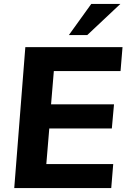

<svg xmlns="http://www.w3.org/2000/svg" viewBox="-20 -950 639 970"><path d="M589 -591H252L238 -423H556L545 -301H229L214 -121H552L542 0H52L108 -712H599ZM421 -773H328L441 -930H588Z"/></svg>

Font: Muli ExtraBold
Style: Italic
Weight: 800
Italic angle: -4.541°
Designer: Vernon Adams
Foundry: Vernon Adams
Version: Version 2.000